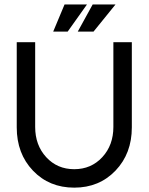

<svg xmlns="http://www.w3.org/2000/svg" viewBox="-20 -842 676 874"><path d="M56.2 -262.2V-649.9H140.1V-264.2Q140.1 -181.2 190.4 -126.5Q240.7 -71.8 317.9 -71.8Q395 -71.8 445.6 -126.5Q496.1 -181.2 496.1 -264.2V-649.9H580.1V-262.2Q580.1 -143.1 505.9 -65.4Q431.6 12.2 317.9 12.2Q204.1 12.2 130.1 -65.2Q56.2 -142.6 56.2 -262.2ZM334 -698.2 401.9 -821.8H505.9L405.8 -698.2ZM222.2 -698.2 273.9 -821.8H376L288.1 -698.2Z"/></svg>

Font: Apfel Grotezk
Style: Regular
Weight: 400
Designer: Luigi Gorlero
Foundry: © 2023, Luigi Gorlero & Collletttivo
Version: Version 2.000;Glyphs 3.2 (3217)